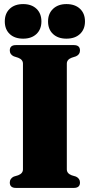

<svg xmlns="http://www.w3.org/2000/svg" viewBox="-20 -921 440 941"><path d="M307.5 -91Q307.5 -71 331 -62L352.5 -55.5Q372 -46 372 -26.5Q372 0 342 0H58Q28 0 28 -26.5Q28 -46 47.5 -55.5L69 -62Q92.5 -71 92.5 -91V-609Q92.5 -629 69 -638L47.5 -645Q28 -654 28 -673.5Q28 -700 58 -700H342Q372 -700 372 -673.5Q372 -654 352.5 -645L331 -638Q307.5 -629 307.5 -609ZM93.5 -731.5Q52 -731.5 27.8 -754.2Q3.5 -777 3.5 -816Q3.5 -855 27.8 -878Q52 -901 93.5 -901Q134.5 -901 158.8 -878Q183 -855 183 -816Q183 -777.5 158.8 -754.5Q134.5 -731.5 93.5 -731.5ZM305.5 -731.5Q264.5 -731.5 240 -754.2Q215.5 -777 215.5 -816Q215.5 -854.5 240.2 -877.8Q265 -901 305.5 -901Q347.5 -901 372 -878Q396.5 -855 396.5 -816Q396.5 -777.5 372 -754.5Q347.5 -731.5 305.5 -731.5Z"/></svg>

Font: Fraunces 144pt S050 Black
Style: Regular
Weight: 900
Version: Version 1.000; ttfautohint (v1.8.3)